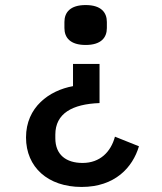

<svg xmlns="http://www.w3.org/2000/svg" viewBox="-20 -546 640 760"><path d="M303 194C435 194 505 117 530 33L435 -5C419 55 376 99 307 99C242 99 199 67 199 1V-13C199 -97 266 -134 374 -138V-293H269V-205C175 -188 83 -122 83 -2C83 116 170 194 303 194ZM319 -368C380 -368 403 -397 403 -435V-459C403 -497 380 -526 319 -526C258 -526 235 -497 235 -459V-435C235 -397 258 -368 319 -368Z"/></svg>

Font: IBM Plex Mono Medm
Style: Regular
Weight: 500
Monospace: yes
Designer: Mike Abbink, Paul van der Laan, Pieter van Rosmalen
Foundry: Bold Monday
Version: Version 2.004